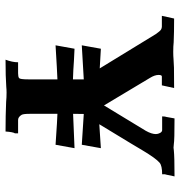

<svg xmlns="http://www.w3.org/2000/svg" viewBox="-0 -618 619 658"><g transform="rotate(90 309.0 -288.5)"><path d="M430.2 1.5Q375 1.5 329.1 -0.5Q313.5 -2 296.9 -2Q286.1 -2 276.9 -1Q243.2 1.5 184.1 1.5Q192.9 -22 192.9 -41.5H230.5Q242.7 -41.5 247.1 -44.9Q251.5 -48.3 251.5 -76.2V-176.3Q223.1 -175.3 134.8 -169.9L146.5 -234.9L187 -232.9Q219.2 -230.5 251.5 -229.5V-266.6Q214.4 -264.6 134.8 -259.8L146.5 -325.2Q207.5 -321.3 213.9 -321.3L96.2 -513.7Q85.9 -528.3 81.1 -531.2Q76.2 -534.2 70.8 -534.2H33.7L43 -576.2Q91.3 -576.2 124.5 -574.7Q136.7 -573.2 157.7 -573.2Q171.4 -573.2 182.4 -574.2Q193.4 -575.2 211.2 -575.7Q229 -576.2 281.2 -576.2L272 -534.2H241.7Q236.3 -534.2 236.3 -522.9Q236.3 -509.8 246.6 -493.2L340.8 -335.9L427.7 -479Q439 -499 439 -513.7Q439 -521 435.1 -528.1Q431.2 -535.2 425.3 -535.2H378.4Q378.4 -545.9 380.4 -550.3Q380.9 -551.3 385.3 -577.6Q460.4 -577.6 473.6 -575.2Q480 -574.2 485.8 -574.2Q489.7 -574.2 494.1 -575.2Q517.1 -577.6 584 -577.6L578.6 -551.8Q577.6 -548.8 577.4 -546.9Q577.1 -544.9 576.7 -544.9V-535.2Q547.4 -535.2 537.1 -526.4Q522 -513.7 494.1 -466.8Q492.7 -463.4 405.3 -319.8L487.3 -325.2L475.6 -259.8Q392.1 -265.6 370.1 -266.6L369.6 -230L487.3 -234.9L475.6 -169.9Q381.8 -176.3 369.6 -176.3V-81.5Q369.6 -59.6 373 -53.7Q380.4 -41.5 390.6 -41.5H436.5V-30.8Q432.1 -24.9 430.2 1.5Z"/></g></svg>

Font: Quaaykop
Style: Bold
Weight: 700
Designer: Tup Wanders
Foundry: Free font, DO NOT SELL
Version: Version 1.00;July 31, 2023;FontCreator 11.5.0.2430 64-bit